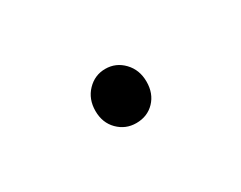

<svg xmlns="http://www.w3.org/2000/svg" viewBox="-31 -397 335 267"><g transform="rotate(-30 137.0 -263.5)"><path d="M96 -263Q96 -282 108 -294.5Q120 -307 137 -307Q154 -307 166 -294.5Q178 -282 178 -263Q178 -244 166.5 -232Q155 -220 137 -220Q120 -220 108 -232Q96 -244 96 -263Z"/></g></svg>

Font: BLUETTI 2.0 Extralight
Style: Roman
Weight: 200
Designer: Stijn de Vries
Foundry: tokotype
Version: Version 2.005;October 31, 2023;FontCreator 14.0.0.2814 64-bi